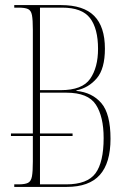

<svg xmlns="http://www.w3.org/2000/svg" viewBox="-20 -734 514 754"><path d="M36 0V-10H53Q78 -10 90 -16Q102 -22 105.5 -41.5Q109 -61 109 -100V-200H23V-210H109V-617Q109 -656 105.5 -674.5Q102 -693 90 -698.5Q78 -704 53 -704H36V-714H220Q308 -714 350 -671.5Q392 -629 392 -543Q392 -464 360 -426.5Q328 -389 280 -379V-377Q342 -371 378 -329Q414 -287 414 -189Q414 -94 372 -47Q330 0 242 0ZM219 -380Q303 -380 334 -424.5Q365 -469 365 -542Q365 -622 333.5 -663Q302 -704 224 -704H137V-380ZM240 -10Q323 -10 355 -53.5Q387 -97 387 -192Q387 -276 356.5 -323Q326 -370 241 -370H137V-210H265V-200H137V-10Z"/></svg>

Font: Noto Serif Display ExtraCondensed Thin
Style: Regular
Weight: 100
Width: 2
Designer: Monotype Design Team
Foundry: Monotype Imaging Inc.
Version: Version 2.009